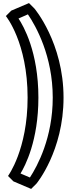

<svg xmlns="http://www.w3.org/2000/svg" viewBox="-20 -930 450 1245"><path d="M174 221 113 195C143 146 229 -18 229 -297C229 -594 132 -762 100 -810L161 -837C214 -759 322 -566 322 -297C322 -38 223 146 174 221ZM182 295 217 260C217 260 392 49 392 -297C392 -653 203 -875 203 -875L168 -910L53 -861L18 -826C18 -826 159 -655 159 -297C159 41 32 211 32 211L67 246Z"/></svg>

Font: Hussar Press
Style: Bold
Weight: 700
Foundry: Cannot Into Space Fonts
Version: Version 1.43